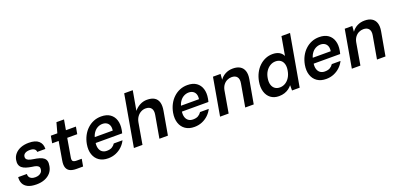

<svg xmlns="http://www.w3.org/2000/svg" viewBox="7 -1617 5210 2525"><g transform="rotate(-20 2611.5 -354.0)"><path d="M221 12Q145 12 100 -10.5Q55 -33 37 -72Q19 -111 24 -161H145Q144 -139 152.5 -121.5Q161 -104 181.5 -93Q202 -82 236 -82Q265 -82 286.5 -90.5Q308 -99 321.5 -114Q335 -129 338 -149Q343 -176 333 -191Q323 -206 300 -214Q277 -222 241 -226Q196 -233 162 -244Q128 -255 106.5 -273Q85 -291 77 -318.5Q69 -346 76 -384Q84 -429 114.5 -464Q145 -499 194 -518.5Q243 -538 307 -538Q400 -538 445 -498Q490 -458 487 -387H373Q372 -414 350.5 -429Q329 -444 289 -444Q247 -444 222.5 -429Q198 -414 194 -388Q191 -370 198 -356Q205 -342 227.5 -331.5Q250 -321 291 -315Q340 -308 375.5 -297.5Q411 -287 432.5 -269.5Q454 -252 461 -225Q468 -198 460 -157Q451 -103 418.5 -65.5Q386 -28 335.5 -8Q285 12 221 12Z M780 0Q729 0 694.5 -16Q660 -32 646 -69Q632 -106 643 -169L687 -426H596L614 -526H705L744 -668H850L825 -526H965L947 -426H807L763 -169Q756 -131 769.5 -116.5Q783 -102 823 -102H892L874 0Z M1223 12Q1149 12 1099 -22Q1049 -56 1028 -117.5Q1007 -179 1021 -260Q1032 -321 1058.5 -372Q1085 -423 1125 -460.5Q1165 -498 1214 -518Q1263 -538 1320 -538Q1397 -538 1445 -504Q1493 -470 1511 -411.5Q1529 -353 1516 -280Q1515 -270 1512 -259Q1509 -248 1506 -234H1103L1117 -311H1402Q1408 -353 1397 -381.5Q1386 -410 1361.5 -425Q1337 -440 1303 -440Q1267 -440 1233.5 -422Q1200 -404 1176 -368Q1152 -332 1142 -277L1137 -248Q1128 -197 1138.5 -161Q1149 -125 1175 -106Q1201 -87 1239 -87Q1284 -87 1311.5 -103Q1339 -119 1357 -147H1479Q1457 -102 1419.5 -66Q1382 -30 1332 -9Q1282 12 1223 12Z M1585 0 1711 -720H1831L1783 -448Q1816 -489 1862.5 -513.5Q1909 -538 1962 -538Q2026 -538 2065 -514Q2104 -490 2117.5 -442.5Q2131 -395 2118 -324L2061 0H1942L1997 -313Q2008 -373 1984 -405Q1960 -437 1907 -437Q1872 -437 1841 -420.5Q1810 -404 1787.5 -373Q1765 -342 1757 -299L1705 0Z M2430 12Q2356 12 2306 -22Q2256 -56 2235 -117.5Q2214 -179 2228 -260Q2239 -321 2265.5 -372Q2292 -423 2332 -460.5Q2372 -498 2421 -518Q2470 -538 2527 -538Q2604 -538 2652 -504Q2700 -470 2718 -411.5Q2736 -353 2723 -280Q2722 -270 2719 -259Q2716 -248 2713 -234H2310L2324 -311H2609Q2615 -353 2604 -381.5Q2593 -410 2568.5 -425Q2544 -440 2510 -440Q2474 -440 2440.5 -422Q2407 -404 2383 -368Q2359 -332 2349 -277L2344 -248Q2335 -197 2345.5 -161Q2356 -125 2382 -106Q2408 -87 2446 -87Q2491 -87 2518.5 -103Q2546 -119 2564 -147H2686Q2664 -102 2626.5 -66Q2589 -30 2539 -9Q2489 12 2430 12Z M2791 0 2883 -526H2989L2983 -447Q3012 -489 3058.5 -513.5Q3105 -538 3164 -538Q3224 -538 3263 -514.5Q3302 -491 3317.5 -445Q3333 -399 3321 -331L3262 0H3143L3199 -319Q3209 -376 3185 -406.5Q3161 -437 3109 -437Q3076 -437 3045.5 -422Q3015 -407 2993.5 -378Q2972 -349 2964 -307L2911 0Z M3613 12Q3545 12 3499 -23Q3453 -58 3434.5 -119.5Q3416 -181 3430 -260Q3441 -321 3467 -372Q3493 -423 3531.5 -460Q3570 -497 3617.5 -517.5Q3665 -538 3719 -538Q3773 -538 3810.5 -517.5Q3848 -497 3866 -458L3912 -720H4032L3905 0H3798V-74Q3780 -51 3754 -31.5Q3728 -12 3693 0Q3658 12 3613 12ZM3663 -92Q3705 -92 3740 -113Q3775 -134 3799.5 -172.5Q3824 -211 3833 -263Q3843 -315 3832.5 -353.5Q3822 -392 3794 -413Q3766 -434 3723 -434Q3683 -434 3647.5 -413Q3612 -392 3587 -354Q3562 -316 3553 -263Q3544 -211 3555 -172.5Q3566 -134 3594 -113Q3622 -92 3663 -92Z M4274 12Q4200 12 4150 -22Q4100 -56 4079 -117.5Q4058 -179 4072 -260Q4083 -321 4109.5 -372Q4136 -423 4176 -460.5Q4216 -498 4265 -518Q4314 -538 4371 -538Q4448 -538 4496 -504Q4544 -470 4562 -411.5Q4580 -353 4567 -280Q4566 -270 4563 -259Q4560 -248 4557 -234H4154L4168 -311H4453Q4459 -353 4448 -381.5Q4437 -410 4412.5 -425Q4388 -440 4354 -440Q4318 -440 4284.5 -422Q4251 -404 4227 -368Q4203 -332 4193 -277L4188 -248Q4179 -197 4189.5 -161Q4200 -125 4226 -106Q4252 -87 4290 -87Q4335 -87 4362.5 -103Q4390 -119 4408 -147H4530Q4508 -102 4470.5 -66Q4433 -30 4383 -9Q4333 12 4274 12Z M4635 0 4727 -526H4833L4827 -447Q4856 -489 4902.5 -513.5Q4949 -538 5008 -538Q5068 -538 5107 -514.5Q5146 -491 5161.5 -445Q5177 -399 5165 -331L5106 0H4987L5043 -319Q5053 -376 5029 -406.5Q5005 -437 4953 -437Q4920 -437 4889.5 -422Q4859 -407 4837.5 -378Q4816 -349 4808 -307L4755 0Z"/></g></svg>

Font: DM Sans 9pt SemiBold
Style: Italic
Weight: 600
Italic angle: -10°
Version: Version 4.004;gftools[0.9.30]